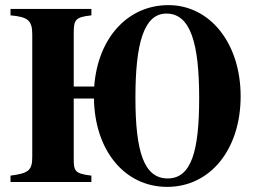

<svg xmlns="http://www.w3.org/2000/svg" viewBox="-20 -711 995 750"><path d="M630 -658C725 -658 758 -540 758 -328C758 -122 728 -14 635 -14C542 -14 509 -119 509 -330C509 -539 541 -658 630 -658ZM268 -373V-577C268 -633 272 -644 337 -651V-676H21V-651C88 -645 106 -632 106 -577V-98C106 -45 91 -34 21 -25V0H337V-25C268 -33 268 -45 268 -98V-326H347C350 -123 467 19 633 19C801 19 920 -127 920 -335C920 -541 801 -691 638 -691C479 -691 362 -563 348 -373Z"/></svg>

Font: XITS Math
Style: Bold
Weight: 700
Designer: MicroPress Inc., with final additions and corrections provided by Coen Hoffman, Elsevier (retired)
Version: Version 1.302